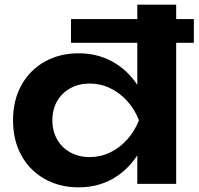

<svg xmlns="http://www.w3.org/2000/svg" viewBox="-20 -790 853 825"><path d="M318 15Q236 15 172 -21Q108 -57 72 -122Q36 -187 36 -273Q36 -359 72 -424Q108 -489 172 -525Q236 -561 318 -561Q398 -561 462.5 -525.5Q527 -490 570 -425.5Q613 -361 628 -273Q612 -187 569.5 -122Q527 -57 463 -21Q399 15 318 15ZM365 -115Q412 -115 453.5 -135Q495 -155 527 -191Q559 -227 577 -273Q559 -320 527 -355.5Q495 -391 453.5 -411Q412 -431 365 -431Q319 -431 282.5 -411Q246 -391 225.5 -355.5Q205 -320 205 -273Q205 -227 225.5 -191Q246 -155 282.5 -135Q319 -115 365 -115ZM570 0V-161L593 -208V-332L570 -376V-770H737V0ZM285 -606V-708H813V-606Z"/></svg>

Font: Unbounded Medium
Style: Regular
Weight: 500
Designer: Luke Prowse, Jean-Baptiste Morizot, Fátima Lázaro, Florian Runge
Foundry: NaN
Version: Version 1.700